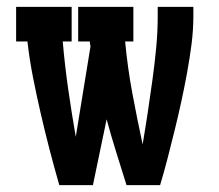

<svg xmlns="http://www.w3.org/2000/svg" viewBox="-20 -540 640 560"><path d="M153 0Q138 -52 124.5 -104Q111 -156 99 -208Q87 -260 76.5 -313Q66 -366 60 -419H27V-520H189V-419H163Q169 -349 179 -279.5Q189 -210 201 -141L244 -405Q243 -408 242.5 -412Q242 -416 242 -419H208V-520H369V-419H345Q352 -343 366 -268Q380 -193 396 -119Q404 -166 411 -212.5Q418 -259 424.5 -306Q431 -353 435.5 -400Q440 -447 440 -494V-520H544V-494Q544 -452 538.5 -410Q533 -368 525.5 -327Q518 -286 509 -244.5Q500 -203 490 -162.5Q480 -122 469.5 -81Q459 -40 447 0H349Q334 -48 319 -96Q304 -144 291 -192L251 0Z"/></svg>

Font: Iosevka HT Extended
Style: Bold
Weight: 700
Width: 7
Monospace: yes
Designer: Belleve Invis
Foundry: Belleve Invis
Version: Version 32.3.0; ttfautohint (v1.8.4)